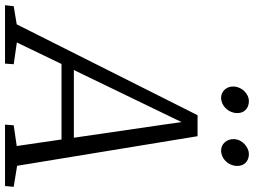

<svg xmlns="http://www.w3.org/2000/svg" viewBox="-212 -846 986 745"><g transform="rotate(90 280.5 -473.0)"><path d="M2 -45.4 -68.4 -33.7 -72.3 0H154.3L156.7 -33.7L72.3 -45.9L155.8 -219.2H448.7L474.1 -45.4L393.6 -33.7L391.1 0H629.4L632.3 -33.7L550.8 -46.9L436 -747.1H354.5ZM179.2 -267.1 381.3 -685.1 390.1 -622.1 441.9 -267.1ZM491.7 -838.4C522.9 -838.4 549.8 -865.2 551.3 -898.4C552.7 -926.3 534.7 -946.3 504.9 -946.3C479.5 -946.3 447.8 -920.9 447.3 -887.7C446.8 -858.9 466.8 -838.4 491.7 -838.4ZM286.6 -838.4C317.4 -838.4 344.7 -865.2 346.2 -898.4C347.7 -926.3 329.6 -946.3 299.3 -946.3C273.4 -946.3 244.6 -920.9 243.2 -887.7C241.7 -859.9 261.7 -838.4 286.6 -838.4Z"/></g></svg>

Font: Merriweather
Style: Light Italic
Weight: 300
Italic angle: -7.5°
Designer: Eben Sorkin
Foundry: Eben Sorkin
Version: Version 1.001